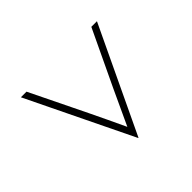

<svg xmlns="http://www.w3.org/2000/svg" viewBox="-91 -665 704 704"><g transform="rotate(45 260.5 -313.0)"><path d="M69.4 -115.3V-144.4L286.1 -250Q318.8 -266 353.5 -282.3Q388.2 -298.6 422.2 -314.6Q388.2 -330.6 353.5 -346.5Q318.8 -362.5 286.1 -377.8L69.4 -480.6V-509.7L479.2 -315.3V-313.9Z"/></g></svg>

Font: Afacad Flux Thin
Style: Regular
Weight: 250
Designer: Kristian Moeller
Foundry: Dicotype
Version: Version 1.100